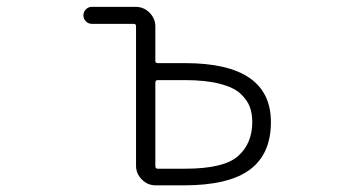

<svg xmlns="http://www.w3.org/2000/svg" viewBox="-20 -565 1040 563"><path d="M442.4 -330.1Q435.5 -330.1 435.5 -322.3V-78.1Q435.5 -70.3 442.4 -70.3H522.5Q636.7 -70.3 678.2 -107.4Q719.7 -144.5 719.7 -207Q719.7 -232.4 712.4 -252Q705.1 -271.5 685.5 -290Q666 -308.6 624.5 -319.3Q583 -330.1 522.5 -330.1ZM378.9 -488.3Q378.9 -495.1 372.1 -495.1H249Q239.3 -495.1 231.9 -502.4Q224.6 -509.8 224.6 -520Q224.6 -530.3 231.9 -537.6Q239.3 -544.9 249 -544.9H377.9Q401.4 -544.9 418.5 -527.8Q435.5 -510.7 435.5 -487.3V-386.7Q435.5 -379.9 442.4 -379.9H522.5Q774.4 -379.9 774.4 -207Q774.4 -113.3 712.4 -67.4Q650.4 -21.5 518.6 -21.5H436.5Q413.1 -21.5 396 -38.6Q378.9 -55.7 378.9 -79.1Z"/></svg>

Font: Rounded Mgen+ 2m light
Style: Regular
Weight: 200
Designer: [Source Han Sans]
Ryoko NISHIZUKA  (kana & ideographs); Paul D. Hunt (Latin, Greek & Cyrillic); Wenlong ZHANG  (bopomofo
Version: Version 1.059.20150602